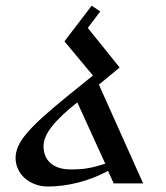

<svg xmlns="http://www.w3.org/2000/svg" viewBox="-20 -660 596 691"><path d="M495.1 0H389.2L368.7 -44.9Q315.9 -16.6 260.3 -2.7Q204.6 11.2 152.8 11.2Q127 11.2 105.5 2.9Q84 -5.4 68.6 -19.3Q53.2 -33.2 44.7 -52Q36.1 -70.8 36.1 -91.8Q36.1 -112.3 45.4 -133.5Q54.7 -154.8 76.4 -180.4Q98.1 -206.1 133.3 -238Q168.5 -270 220.2 -312L314.5 -388.2L211.9 -511.2L310.1 -639.6L340.8 -618.7L295.9 -559.6L410.6 -417L335.9 -355.5ZM358.9 -70.8 258.3 -291.5Q197.3 -243.7 167 -205.1Q136.7 -166.5 136.7 -134.3Q136.7 -94.2 162.6 -72.3Q188.5 -50.3 233.9 -50.3Q252.9 -50.3 267.6 -51.3Q282.2 -52.2 296.4 -54.7Q310.5 -57.1 325.2 -61Q339.8 -64.9 358.9 -70.8Z"/></svg>

Font: Arian Grqi
Style: Regular
Weight: 400
Designer: Ruben Hakobyan (Tarumian)
Foundry: Ruben Hakobyan (Tarumian)
Version: Version 1.003